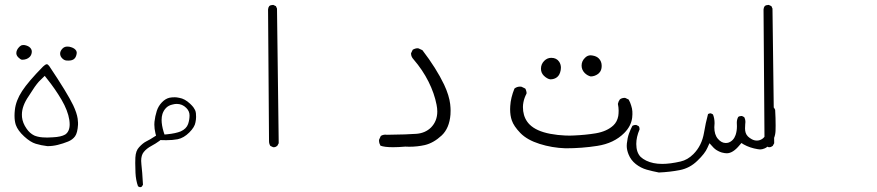

<svg xmlns="http://www.w3.org/2000/svg" viewBox="-20 -438 3540 775"><path d="M108.4 -229.5Q108.4 -238.8 101.3 -245.8Q94.2 -252.9 80.1 -255.9Q77.1 -256.3 73.7 -256.3Q70.3 -256.3 67.4 -255.4Q62 -252.9 57.6 -248.5Q45.9 -236.3 45.9 -223.6Q45.9 -219.7 47.4 -215.8Q48.8 -211.4 54.2 -206.1Q62.5 -197.8 68.8 -196.8Q88.4 -196.8 99.6 -208Q106.4 -214.8 107.9 -224.6Q108.4 -227.5 108.4 -229.5ZM255.9 -193.4Q272.9 -193.4 280.3 -201.2Q286.1 -206.5 288.6 -217.3Q289.6 -221.2 289.6 -223.1Q289.6 -225.1 289.6 -227.5Q289.1 -232.9 283.7 -238.3Q275.9 -246.1 259.3 -249.5Q255.4 -250 251.5 -250Q240.2 -250 232.4 -242.2Q222.7 -232.4 222.7 -221.7Q222.7 -210.9 231 -202.6Q239.3 -194.3 248 -193.8Q252 -193.4 255.9 -193.4ZM243.2 105Q226.6 114.7 193.4 116.2Q179.2 117.2 171.1 117.2Q163.1 117.2 152.1 116.5Q141.1 115.7 132.3 113.5Q123.5 111.3 118.2 108.9Q100.1 100.1 87.4 81.5Q71.3 58.6 68.8 34.7Q68.4 29.3 68.4 24.4Q68.4 -10.3 95.7 -49.8Q106.9 -66.9 113 -76.4Q119.1 -85.9 120.4 -87.6Q121.6 -89.4 122.8 -90.8Q124 -92.3 125.2 -94Q126.5 -95.7 127.7 -97.4Q128.9 -99.1 130.4 -100.8Q131.8 -102.5 133.1 -104Q134.3 -105.5 135.7 -107.2Q137.2 -108.9 138.7 -110.4Q144 -116.2 160.6 -131.8L169.4 -120.6Q203.1 -78.6 228.5 -35.2Q253.9 8.3 259.8 45.9Q261.2 55.7 261.2 64Q261.2 92.8 243.2 105ZM168.9 -178.7Q168 -178.7 167 -178.5Q166 -178.2 164.6 -177.5Q163.1 -176.8 161.6 -175.8Q158.2 -173.8 153.8 -169.4Q94.2 -108.9 69.1 -70.3Q43.9 -31.7 40 5.9Q38.6 18.1 38.6 28.8Q38.6 50.8 43.9 66.4Q52.2 89.4 77.4 112.5Q102.5 135.7 124.3 142.3Q146 148.9 171.4 151.9Q192.9 151.9 213.6 146.7Q234.4 141.6 254.9 133.3Q272.9 126 283 112.1Q293 98.1 294.9 65.4Q294.9 62.5 294.9 57.1Q294.9 51.8 293.5 41Q290 17.6 275.4 -13.2Q252 -62 178.7 -171.4Q173.3 -178.7 168.9 -178.7Z M632.3 46.4Q632.3 32.7 635.7 22Q640.6 7.3 650.6 -2.7Q660.6 -12.7 676.3 -16.1Q685.1 -18.6 693.4 -18.6Q715.8 -18.6 731.9 -2.4Q745.1 10.7 745.1 27.8Q745.1 44.9 739.3 62.5Q732.4 82 709.5 92.3Q689 100.6 654.8 104L644 105L640.6 94.7Q632.3 67.4 632.3 46.4ZM543.9 317.4Q544.9 317.4 545.7 317.4Q546.4 317.4 547.4 317.4Q548.3 317.4 549.3 316.9Q551.3 316.4 552.7 314.9L557.1 307.6Q554.2 252.9 550.8 226.1Q549.8 218.3 549.8 211.4Q549.8 188.5 560.1 175.8Q571.3 161.6 591.3 150.9Q607.9 142.1 624 130.4L627.4 127.4Q641.6 127.9 650.9 127.9Q676.8 127.9 697.3 124Q722.2 118.7 744.1 96.7Q766.1 74.7 769 55.7Q771.5 43.9 771.5 33.9Q771.5 23.9 770.8 19Q770 14.2 769.5 12.2Q769 10.3 768.1 8.1Q767.1 5.9 765.9 3.7Q764.6 1.5 763.2 -0.7Q761.7 -2.9 760.3 -5.4Q754.9 -12.2 747.1 -19.5Q725.6 -39.6 704.1 -43Q692.9 -45.4 686 -45.4Q672.9 -45.4 664.1 -43.5Q647.5 -39.6 633.3 -24.7Q619.1 -9.8 612.8 9.8Q606 31.2 603.5 53.7Q603 59.1 603 64.9Q603 81.5 607.4 100.1L609.9 109.4L602.1 114.3Q586.9 124.5 570.3 132.8Q556.6 139.6 541.5 156.2Q527.8 170.4 526.4 198.2Q525.9 211.9 525.9 220.2Q525.9 243.7 526.9 259.8Q528.3 289.6 537.1 314Z M1082.5 156.2Q1083.5 156.2 1085.9 156.2Q1092.3 156.2 1099.1 150.9L1105 140.1L1098.1 -403.3L1093.8 -413.1L1083.5 -418Q1082 -418 1081.1 -418Q1072.8 -418 1066.9 -413.6Q1062.5 -407.7 1062 -399.9L1065.9 131.8Q1065.9 142.6 1071.3 150.9Z M1631.8 154.3Q1664.6 154.3 1694.8 147.5Q1730 139.2 1762.7 108.9Q1793.9 79.6 1798.3 24.4Q1798.8 17.1 1798.8 7.3Q1798.8 -2.4 1797.1 -18.1Q1795.4 -33.7 1789.1 -54.4Q1782.7 -75.2 1772.5 -96.7Q1741.2 -162.1 1685.1 -235.4L1669.4 -242.7Q1668 -243.2 1664.6 -243.2Q1661.1 -243.2 1656 -241.7Q1650.9 -240.2 1646 -237.3L1639.2 -223.1Q1639.2 -222.2 1639.2 -221.7Q1639.2 -209 1649.4 -198.2Q1686 -155.8 1709.7 -108.4Q1733.4 -61 1742.2 -15.1Q1745.1 -1 1745.1 12.2Q1745.1 50.8 1719.7 76.7Q1696.8 99.1 1661.6 102.1Q1626.5 105 1542 106H1541.5Q1538.1 105.5 1536.1 105.5Q1524.9 105.5 1517.1 110.8L1510.3 125.5Q1509.8 127 1509.8 130.6Q1509.8 134.3 1511.2 139.4Q1512.7 144.5 1515.6 149.9Q1531.2 156.2 1566.4 156.2Q1587.9 156.2 1616.2 153.8Q1624.5 154.3 1631.8 154.3Z M2397 -202.1Q2387.7 -211.4 2371.6 -213.9Q2367.7 -214.8 2364.3 -214.8Q2351.1 -214.8 2341.3 -204.6Q2327.6 -191.4 2327.6 -173.3Q2327.6 -156.2 2340.3 -143.1Q2351.6 -132.3 2364.7 -129.4Q2380.9 -129.9 2394 -139.6L2397.9 -143.1Q2408.7 -153.3 2408.7 -171.9Q2408.7 -190.4 2397 -202.1ZM2244.1 -164.6Q2244.1 -177.7 2237.3 -188.5Q2226.6 -204.6 2205.1 -204.6Q2189 -204.6 2176.8 -192.4Q2163.6 -179.2 2163.6 -160.6Q2163.6 -144 2175.3 -132.3Q2188.5 -119.6 2201.2 -117.7Q2217.3 -117.7 2228.5 -126.5Q2239.7 -135.3 2243.2 -154.8Q2244.1 -159.7 2244.1 -164.6ZM2039.1 2.4Q2039.1 28.8 2045.9 47.9Q2053.7 71.3 2080.6 99.1Q2107.9 127 2158 142.8Q2208 158.7 2262.7 160.6Q2329.1 160.6 2390.6 150.9Q2458 140.6 2499.5 99.1Q2527.3 71.3 2531.7 37.6Q2532.7 29.8 2532.7 23.4Q2532.7 17.1 2532.5 11.7Q2532.2 6.3 2531 0.2Q2529.8 -5.9 2527.8 -11.7Q2524.4 -23.9 2517.6 -36.1L2504.4 -42.5Q2502.9 -43 2502 -43Q2489.7 -43 2481.9 -36.6Q2476.1 -28.8 2474.1 -18.6Q2477.1 -3.9 2477.1 8.3Q2477.1 20.5 2475.6 30.3Q2471.2 53.7 2456.1 67.9Q2430.2 92.3 2384.8 100.1Q2343.3 106.9 2295.9 108.9Q2287.1 109.4 2279.3 109.4Q2271.5 109.4 2259.8 108.9Q2232.4 107.9 2200.7 102.1Q2144.5 91.3 2117.7 64.5Q2096.2 43 2091.8 10.3Q2090.8 2.9 2090.8 -6.1Q2090.8 -15.1 2092.8 -25.4Q2096.2 -43 2105 -59.6Q2105.5 -60.5 2105.5 -62.3Q2105.5 -64 2105.2 -66.4Q2105 -68.8 2104 -71.3Q2103 -76.2 2100.1 -80.6L2085 -87.9Q2082 -88.4 2079.1 -88.4Q2066.4 -88.4 2056.6 -80.6Q2041.5 -43.5 2039.6 -10.3Q2039.1 -3.4 2039.1 2.4Z M2863.3 75.7 2864.3 59.1Q2864.3 40 2857.9 23.9L2849.6 19.5Q2848.6 19.5 2848.1 19.5Q2841.8 19.5 2837.9 22.5Q2828.1 58.6 2821.8 97.2Q2813 149.9 2778.8 184.1Q2755.4 207.5 2727.1 213.9Q2685.1 223.6 2652.8 223.6Q2615.7 223.6 2588.4 210.4Q2574.7 203.6 2565.9 195.3Q2548.3 177.2 2548.3 143.1Q2548.3 115.2 2561.5 84.5Q2561.5 83.5 2561.5 82.5Q2561.5 75.7 2558.1 71.3L2548.3 66.4Q2546.9 66.4 2545.9 66.4Q2544.9 66.4 2543.2 66.7Q2541.5 66.9 2539.6 66.9Q2536.1 67.9 2532.7 69.8Q2524.9 84.5 2518.8 101.3Q2512.7 118.2 2510.3 141.1Q2509.8 145.5 2509.8 150.9Q2509.8 167 2517.1 185.1Q2526.4 208.5 2546.6 224.4Q2566.9 240.2 2590.3 246.8Q2613.8 253.4 2639.6 258.3Q2684.6 256.3 2724.4 248.5Q2764.2 240.7 2794.4 211.4Q2825.7 181.6 2835.4 158.7L2843.8 140.1Q2858.4 156.2 2860.1 158Q2861.8 159.7 2863.8 161.4Q2865.7 163.1 2867.9 164.8Q2870.1 166.5 2872.6 168Q2875 169.4 2877.7 170.9Q2880.4 172.4 2883.1 173.6Q2885.7 174.8 2888.4 175.8Q2891.1 176.8 2894 177.7Q2905.8 180.7 2913.6 180.7Q2938.5 180.7 2965.3 147.9L2972.7 139.2L2981.9 145Q3007.3 159.2 3038.6 164.1Q3043.5 165 3045.9 165Q3048.3 165 3051 165Q3053.7 165 3058.3 163.8Q3063 162.6 3067.4 160.6Q3077.1 156.2 3087.9 145Q3108.9 122.6 3110.4 90.8Q3110.8 79.1 3110.8 68.8Q3110.8 38.6 3108.9 5.4L3104.5 -2.9L3096.2 -7.3Q3087.4 -7.3 3081.5 -2.9Q3077.1 2 3075.7 8.8Q3077.6 34.7 3077.6 50.8Q3077.6 66.9 3077.1 76.2Q3075.2 110.8 3056.2 123Q3046.4 129.4 3035.2 129.4Q3024.9 129.4 3015.1 124.3Q3005.4 119.1 2999 112.8Q2992.7 106.4 2990 98.4Q2987.3 90.3 2987.3 80.3Q2987.3 70.3 2988 64Q2988.8 57.6 2988.8 54.7Q2988.8 43.5 2983.9 34.7L2975.1 30.3Q2973.6 30.3 2972.2 30.3Q2964.8 30.3 2960 33.7Q2954.1 43.9 2954.1 57.6L2954.6 71.8Q2954.6 90.8 2949.2 106.9Q2940.9 130.4 2920.4 137.7Q2915 139.2 2909.2 139.2Q2892.1 139.2 2877.7 122.3Q2863.3 105.5 2863.3 75.7Z M3082.5 156.2Q3083.5 156.2 3085.9 156.2Q3092.3 156.2 3099.1 150.9L3105 140.1L3098.1 -403.3L3093.8 -413.1L3083.5 -418Q3082 -418 3081.1 -418Q3072.8 -418 3066.9 -413.6Q3062.5 -407.7 3062 -399.9L3065.9 131.8Q3065.9 142.6 3071.3 150.9Z"/></svg>

Font: NaikaiFont
Style: ExtraLight
Weight: 200
Version: Version 1.89